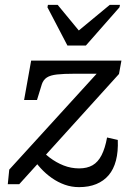

<svg xmlns="http://www.w3.org/2000/svg" viewBox="-20 -757 534 789"><path d="M257 -570H333L471 -727L473 -737H431L292 -622L311 -623L217 -737H177L175 -727ZM305 12Q274 12 246 2Q218 -8 193 -25.5Q168 -43 147 -66Q126 -89 110 -115L133 -154Q157 -130 184 -109.5Q211 -89 241.5 -77Q272 -65 305 -65Q338 -65 360.5 -78Q383 -91 397.5 -119.5Q412 -148 420 -192L464 -182Q466 -134 456.5 -97.5Q447 -61 426.5 -37Q406 -13 375.5 -0.5Q345 12 305 12ZM59 0H12L18 -60L389 -467L401 -454H285Q242 -454 214.5 -451Q187 -448 172.5 -438.5Q158 -429 152 -411L132 -346H79L108 -508H479L469 -453Z"/></svg>

Font: Roboto Serif 20pt
Style: Italic
Weight: 400
Italic angle: -10°
Designer: Greg Gazdowicz
Foundry: Commercial Type
Version: Version 1.008